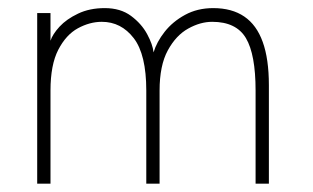

<svg xmlns="http://www.w3.org/2000/svg" viewBox="-20 -442 752 462"><path d="M493 -422.5Q538 -422.5 567.8 -402.2Q597.5 -382 612.2 -341Q627 -300 627 -237V0H595V-224Q595 -311 571.8 -350.2Q548.5 -389.5 490.5 -389.5Q462 -389.5 432.8 -373.2Q403.5 -357 383.8 -320.8Q364 -284.5 364 -224V0H332V-224Q332 -311 301.8 -350.2Q271.5 -389.5 225 -389.5Q196 -389.5 167.5 -374Q139 -358.5 120.2 -322.2Q101.5 -286 101.5 -224V0H69.5V-410.5H101.5V-344Q106.5 -359.5 123.2 -377.8Q140 -396 167.8 -409.2Q195.5 -422.5 232 -422.5Q270 -422.5 295.2 -403.8Q320.5 -385 334 -360Q347.5 -335 349.5 -316Q357 -341 376.2 -365.5Q395.5 -390 425.2 -406.2Q455 -422.5 493 -422.5Z"/></svg>

Font: League Spartan Thin Thin
Style: Regular
Weight: 250
Version: Version 2.002